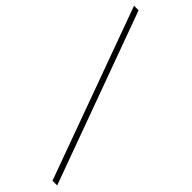

<svg xmlns="http://www.w3.org/2000/svg" viewBox="-309 -810 1014 1014"><g transform="rotate(45 198.0 -303.0)"><path d="M352 176H387L37 -782H3Z"/></g></svg>

Font: Harano Aji Gothic ExtraLight
Style: Regular
Weight: 250
Foundry: Masamichi Hosoda
Version: HaranoAjiGothic-ExtraLight version 20230610;ttx 4.39.4